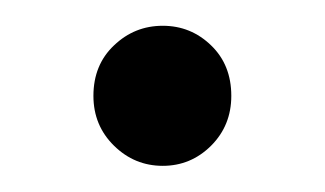

<svg xmlns="http://www.w3.org/2000/svg" viewBox="-20 -124 252 149"><path d="M106.3 4.7Q84.4 4.7 68.5 -10.9Q52.5 -26.6 52.5 -49.6Q52.5 -73.7 68.5 -88.8Q84.4 -104 106.3 -104Q128.1 -104 143.8 -88.8Q159.5 -73.7 159.5 -49.6Q159.5 -26.6 143.8 -10.9Q128.1 4.7 106.3 4.7Z"/></svg>

Font: Montserrat Thin
Style: Regular
Weight: 100
Designer: Julieta Ulanovsky
Foundry: Julieta Ulanovsky
Version: Version 9.000